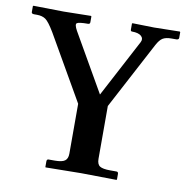

<svg xmlns="http://www.w3.org/2000/svg" viewBox="-75 -719 766 792"><g transform="rotate(10 308.5 -323.0)"><path d="M253.9 -71.8V-280.8L97.2 -553.2Q73.2 -593.3 59.1 -603Q44.9 -612.8 22.9 -612.8H11.2Q0 -612.8 0 -620.1V-645L2 -647Q115.7 -645 128.9 -645L243.2 -647L245.1 -645V-621.1Q245.1 -613.3 237.8 -612.8Q197.8 -612.8 190.4 -606.9Q183.1 -601.1 196.8 -576.2L335.9 -334L463.9 -576.2Q471.7 -591.3 460 -602.1Q448.2 -612.8 420.9 -612.8Q415 -612.8 415 -620.1V-645L417 -647Q496.1 -645 507.8 -645L615.2 -647L617.2 -645V-621.1Q617.2 -613.3 606.9 -612.8H585.9Q563 -612.8 550 -605Q537.1 -597.2 524.9 -574.2L376 -293V-71.8Q376 -48.8 388.4 -41Q400.9 -33.2 431.2 -33.2H458Q465.8 -33.2 465.8 -23.9V-1L463.9 1Q355 -1 315.9 -1L167 1L166 -1V-23.9Q166 -32.7 172.9 -33.2H200.2Q230 -33.2 241.9 -42Q253.9 -50.8 253.9 -71.8Z"/></g></svg>

Font: Linux Libertine
Style: Semibold
Weight: 600
Designer: Philipp H. Poll
Foundry: Philipp H. Poll
Version: Version 5.1.2 ; ttfautohint (v0.9)